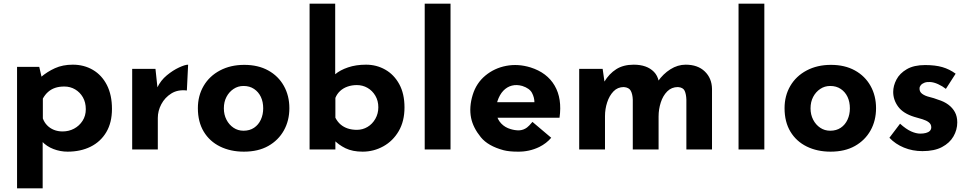

<svg xmlns="http://www.w3.org/2000/svg" viewBox="-20 -809 5244 1039"><path d="M345.7 11.7Q306.6 11.7 269.5 -2.4Q232.4 -16.6 207 -43.9L210.9 -85V210H72.3V-447.3H192.4L211.9 -362.3L201.2 -391.6Q235.4 -420.9 277.3 -439.9Q319.3 -459 374 -459Q434.6 -459 482.9 -430.7Q531.2 -402.3 558.6 -348.6Q585.9 -294.9 585.9 -219.7Q585.9 -145.5 555.2 -93.8Q524.4 -42 470.2 -15.1Q416 11.7 345.7 11.7ZM318.4 -97.7Q352.5 -97.7 380.9 -112.8Q409.2 -127.9 426.8 -155.3Q444.3 -182.6 444.3 -217.8Q444.3 -254.9 428.7 -282.2Q413.1 -309.6 386.7 -325.2Q360.4 -340.8 328.1 -340.8Q299.8 -340.8 278.3 -333.5Q256.8 -326.2 240.2 -311.5Q223.6 -296.9 211.9 -275.4V-168Q219.7 -146.5 234.9 -130.9Q250 -115.2 271.5 -106.4Q293 -97.7 318.4 -97.7Z M821.3 -436.5 834 -317.4 831.1 -335Q849.6 -374 882.8 -401.4Q916 -428.7 948.7 -443.8Q981.4 -459 998 -459L991.2 -319.3Q942.4 -325.2 907.2 -303.2Q872.1 -281.2 853 -245.1Q834 -209 834 -170.9V0H695.3V-436.5Z M1050.8 -223.6Q1050.8 -291 1082 -344.2Q1113.3 -397.5 1170.4 -427.7Q1227.5 -458 1301.8 -458Q1377 -458 1431.6 -427.7Q1486.3 -397.5 1516.1 -344.2Q1545.9 -291 1545.9 -223.6Q1545.9 -156.2 1516.1 -103Q1486.3 -49.8 1431.6 -19Q1377 11.7 1299.8 11.7Q1227.5 11.7 1170.9 -16.1Q1114.3 -43.9 1082.5 -96.7Q1050.8 -149.4 1050.8 -223.6ZM1191.4 -222.7Q1191.4 -188.5 1205.6 -161.1Q1219.7 -133.8 1243.7 -117.7Q1267.6 -101.6 1297.9 -101.6Q1331.1 -101.6 1355 -117.7Q1378.9 -133.8 1391.6 -161.6Q1404.3 -189.5 1404.3 -222.7Q1404.3 -257.8 1391.6 -284.7Q1378.9 -311.5 1355 -327.6Q1331.1 -343.8 1297.9 -343.8Q1267.6 -343.8 1243.7 -327.6Q1219.7 -311.5 1205.6 -284.7Q1191.4 -257.8 1191.4 -222.7Z M1942.4 11.7Q1887.7 11.7 1849.6 -6.8Q1811.5 -25.4 1784.2 -54.7L1794.9 -85V0H1655.3V-789.1H1793.9V-362.3V-407.2Q1820.3 -429.7 1863.3 -444.3Q1906.2 -459 1960.9 -459Q2017.6 -459 2064.9 -432.1Q2112.3 -405.3 2140.6 -353.5Q2168.9 -301.8 2168.9 -227.5Q2168.9 -153.3 2137.7 -99.6Q2106.4 -45.9 2054.2 -17.1Q2002 11.7 1942.4 11.7ZM1911.1 -106.4Q1942.4 -106.4 1968.8 -122.1Q1995.1 -137.7 2011.2 -166Q2027.3 -194.3 2027.3 -228.5Q2027.3 -263.7 2011.2 -291Q1995.1 -318.4 1968.8 -333.5Q1942.4 -348.6 1911.1 -348.6Q1883.8 -348.6 1860.4 -340.3Q1836.9 -332 1820.3 -316.4Q1803.7 -300.8 1794.9 -279.3V-171.9Q1806.6 -149.4 1823.2 -135.3Q1839.8 -121.1 1861.8 -113.8Q1883.8 -106.4 1911.1 -106.4Z M2278.3 -789.1H2418V0H2278.3Z M2705.1 3.9Q2621.1 -18.6 2582 -66.4Q2540 -118.2 2529.3 -170.9Q2517.6 -229.5 2538.1 -295.9Q2557.6 -359.4 2606.4 -399.9Q2655.3 -440.4 2719.2 -452.6Q2783.2 -464.8 2850.6 -444.3Q2940.4 -416 2981.4 -345.7Q3022.5 -275.4 3007.8 -171.9H2651.4L2644.5 -255.9H2904.3L2872.1 -253.9Q2872.1 -281.2 2858.9 -306.2Q2845.7 -331.1 2806.6 -343.8Q2776.4 -352.5 2750 -345.7Q2723.6 -338.9 2703.6 -317.9Q2683.6 -296.9 2671.9 -261.7Q2660.2 -222.7 2666 -192.4Q2671.9 -162.1 2692.4 -140.6Q2712.9 -119.1 2743.2 -110.4Q2765.6 -103.5 2788.1 -103.5Q2812.5 -104.5 2832 -119.1Q2842.8 -127 2861.3 -149.4L2962.9 -63.5Q2937.5 -33.2 2898.4 -13.7Q2843.8 12.7 2782.2 11.7Q2735.4 11.7 2705.1 3.9Z M3241.2 -436.5 3252 -360.4 3250 -366.2Q3276.4 -410.2 3314.9 -434.6Q3353.5 -459 3409.2 -459Q3445.3 -459 3472.7 -449.2Q3500 -439.5 3519 -419.9Q3538.1 -400.4 3544.9 -369.1L3540 -368.2Q3568.4 -409.2 3607.9 -434.1Q3647.5 -459 3690.4 -459Q3755.9 -459 3793.9 -422.4Q3832 -385.7 3833 -328.1V0H3694.3V-269.5Q3693.4 -298.8 3685.1 -317.4Q3676.8 -335.9 3648.4 -337.9Q3614.3 -337.9 3590.8 -314.5Q3567.4 -291 3555.7 -254.4Q3543.9 -217.8 3543.9 -178.7V0H3404.3V-269.5Q3403.3 -298.8 3393.6 -317.4Q3383.8 -335.9 3355.5 -337.9Q3322.3 -337.9 3299.8 -314.5Q3277.3 -291 3265.6 -254.9Q3253.9 -218.8 3253.9 -180.7V0H3114.3V-436.5Z M3976.6 -789.1H4116.2V0H3976.6Z M4225.6 -223.6Q4225.6 -291 4256.8 -344.2Q4288.1 -397.5 4345.2 -427.7Q4402.3 -458 4476.6 -458Q4551.8 -458 4606.4 -427.7Q4661.1 -397.5 4690.9 -344.2Q4720.7 -291 4720.7 -223.6Q4720.7 -156.2 4690.9 -103Q4661.1 -49.8 4606.4 -19Q4551.8 11.7 4474.6 11.7Q4402.3 11.7 4345.7 -16.1Q4289.1 -43.9 4257.3 -96.7Q4225.6 -149.4 4225.6 -223.6ZM4366.2 -222.7Q4366.2 -188.5 4380.4 -161.1Q4394.5 -133.8 4418.5 -117.7Q4442.4 -101.6 4472.7 -101.6Q4505.9 -101.6 4529.8 -117.7Q4553.7 -133.8 4566.4 -161.6Q4579.1 -189.5 4579.1 -222.7Q4579.1 -257.8 4566.4 -284.7Q4553.7 -311.5 4529.8 -327.6Q4505.9 -343.8 4472.7 -343.8Q4442.4 -343.8 4418.5 -327.6Q4394.5 -311.5 4380.4 -284.7Q4366.2 -257.8 4366.2 -222.7Z M4971.7 8.8Q4918 8.8 4871.6 -10.3Q4825.2 -29.3 4793 -63.5L4850.6 -139.6Q4882.8 -110.4 4910.2 -98.1Q4937.5 -85.9 4960 -85.9Q4976.6 -85.9 4990.2 -89.4Q5003.9 -92.8 5011.7 -100.6Q5019.5 -108.4 5019.5 -120.1Q5019.5 -136.7 5006.3 -147Q4993.2 -157.2 4972.2 -163.6Q4951.2 -169.9 4926.8 -176.8Q4867.2 -195.3 4840.3 -231.9Q4813.5 -268.6 4813.5 -311.5Q4813.5 -344.7 4831.1 -378.4Q4848.6 -412.1 4887.2 -434.6Q4925.8 -457 4986.3 -457Q5041 -457 5079.6 -445.8Q5118.2 -434.6 5151.4 -410.2L5098.6 -328.1Q5080.1 -342.8 5056.6 -353.5Q5033.2 -364.3 5012.7 -365.2Q4995.1 -366.2 4982.4 -361.3Q4969.7 -356.4 4962.9 -348.1Q4956.1 -339.8 4956.1 -331.1Q4955.1 -312.5 4970.2 -301.3Q4985.4 -290 5009.8 -284.2Q5034.2 -278.3 5056.6 -269.5Q5088.9 -259.8 5111.8 -242.7Q5134.8 -225.6 5147.5 -202.1Q5160.2 -178.7 5160.2 -146.5Q5160.2 -106.4 5139.6 -70.8Q5119.1 -35.2 5077.6 -13.2Q5036.1 8.8 4971.7 8.8Z"/></svg>

Font: Josefin Sans CFJ
Style: Bold
Weight: 700
Designer: Santiago Orozco
Foundry: Typemade
Version: Version 2.001